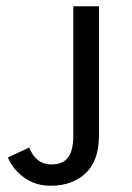

<svg xmlns="http://www.w3.org/2000/svg" viewBox="-20 -580 421 613"><path d="M73 -109Q95 -55 143 -55Q181 -55 197.5 -77.5Q214 -100 214 -146V-560H296V-148Q296 -67 253.5 -27Q211 13 142 13Q94 13 58.5 -12Q23 -37 5 -77Z"/></svg>

Font: Carrois Gothic SC
Style: Regular
Weight: 400
Designer: Ralph du Carrois
Foundry: Ralph du Carrois
Version: Version 1.002